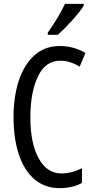

<svg xmlns="http://www.w3.org/2000/svg" viewBox="-20 -963 486 993"><path d="M137 -357Q137 -222 180 -144Q223 -66 297 -66Q350 -66 404 -93V-17Q356 10 287 10Q214 10 160.5 -34Q107 -78 78.5 -161Q50 -244 50 -358Q50 -462 77 -545Q104 -628 157.5 -676.5Q211 -725 289 -725Q361 -725 422 -689L392 -618Q343 -649 292 -649Q214 -649 175.5 -566Q137 -483 137 -357ZM413 -934Q395 -904 353.5 -858Q312 -812 279 -783H227V-794Q285 -876 316 -943H413Z"/></svg>

Font: Noto Sans UI Cond
Style: Regular
Weight: 400
Width: 3
Designer: Monotype Design Team
Foundry: Monotype Imaging Inc.
Version: Version 1.001